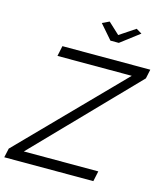

<svg xmlns="http://www.w3.org/2000/svg" viewBox="-168 -1017 950 1114"><g transform="rotate(15 307.5 -459.5)"><path d="M309.1 -898.9 351.1 -918.9 418.9 -856 513.2 -918.9 546.9 -898.9 434.1 -813H383.8ZM-23.9 -55.2 556.2 -647.9H109.9L123 -710H650.9L639.2 -654.8L64.9 -62H512.2L499 0H-36.1Z"/></g></svg>

Font: Rawline
Style: Italic
Weight: 400
Italic angle: -12°
Designer: Matt McInerney, Pablo Impallari, Rodrigo Fuenzalida
Foundry: Matt McInerney, Pablo Impallari, Rodrigo Fuenzalida
Version: Version 4.020;PS 004.020;hotconv 1.0.88;makeotf.lib2.5.64775